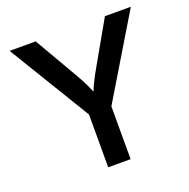

<svg xmlns="http://www.w3.org/2000/svg" viewBox="-129 -852 963 976"><g transform="rotate(-20 352.5 -364.0)"><path d="M293 0V-285.6L24.4 -727.5H165.5L299.3 -496.6Q320.8 -460 337.6 -425.3Q354.5 -390.6 372.1 -339.8H337.4Q354.5 -391.1 371.3 -426.3Q388.2 -461.4 408.7 -496.6L540 -727.5H680.2L414.1 -285.6V0Z"/></g></svg>

Font: Inter Cardless
Style: Medium
Weight: 500
Designer: Rasmus Andersson
Foundry: rsms
Version: Version 4.001;git-9221beed3